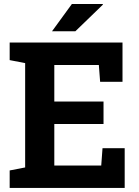

<svg xmlns="http://www.w3.org/2000/svg" viewBox="-20 -919 679 939"><path d="M27.3 0V-85.4L103 -100.1V-610.4L27.3 -625V-710.9H579.1V-519H469.7L463.4 -601.1H245.6V-422.4H486.3V-312.5H245.6V-109.4H475.1L481.4 -194.3H589.8V0ZM234.4 -766.1 331.5 -899.4H482.4L483.4 -896.5L348.6 -766.1H238.3Z"/></svg>

Font: Roboto Slab LO
Style: Bold
Weight: 700
Designer: Google
Version: Version 2.000